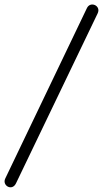

<svg xmlns="http://www.w3.org/2000/svg" viewBox="-75 -764 451 840"><path d="M-5 38 352 -705C369 -739 320 -761 305 -728L-52 17C-67 48 -22 74 -5 38Z"/></svg>

Font: SN Pro Light
Style: Italic
Weight: 300
Italic angle: -8.99998°
Designer: Tobias Whetton
Foundry: Supernotes
Version: Version 1.001;Glyphs 3.2 (3249)